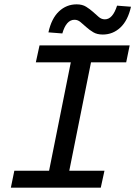

<svg xmlns="http://www.w3.org/2000/svg" viewBox="-20 -864 640 884"><path d="M30 0 46 -78H206L306 -577H145L162 -655H577L561 -577H399L299 -78H461L444 0ZM453 -705Q427 -705 409.5 -715.5Q392 -726 377.5 -739Q363 -752 350.5 -762.5Q338 -773 323 -773Q285 -773 267 -710L203 -715Q217 -779 251.5 -811.5Q286 -844 333 -844Q359 -844 376.5 -833Q394 -822 408 -809.5Q422 -797 434.5 -786Q447 -775 463 -775Q499 -775 519 -838L583 -833Q569 -770 534.5 -737.5Q500 -705 453 -705Z"/></svg>

Font: Source Code Pro Medium
Style: Italic
Weight: 500
Italic angle: -11°
Monospace: yes
Designer: Paul D. Hunt, Teo Tuominen
Foundry: Adobe Systems Incorporated
Version: Version 1.050;PS 1.000;hotconv 16.6.51;makeotf.lib2.5.65220